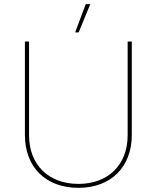

<svg xmlns="http://www.w3.org/2000/svg" viewBox="-20 -900 755 925"><path d="M415 -880H393L342 -744H359ZM358 5C514 5 615 -95 615 -250V-700H595V-248C595 -106 501 -14 358 -14C214 -14 120 -106 120 -248V-700H100V-250C100 -94 201 5 358 5Z"/></svg>

Font: Fixel Display Thin
Style: Regular
Weight: 100
Designer: AlfaBravo + MacPaw
Foundry: Kyrylo Tkachov, Marchela Mozhyna, Serhii Makarenko, Maria Weinstein, Zakhar Kryvoshyya
Version: Version 1.211